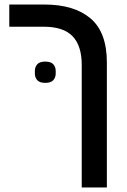

<svg xmlns="http://www.w3.org/2000/svg" viewBox="-20 -628 562 848"><path d="M180 -262Q155 -262 144.5 -274Q134 -286 134 -303V-315Q134 -332 144.5 -344Q155 -356 180 -356Q205 -356 215.5 -344Q226 -332 226 -315V-303Q226 -286 215.5 -274Q205 -262 180 -262ZM341 -341Q341 -426 300.5 -468Q260 -510 173 -510H21V-608H176Q307 -608 379.5 -547Q452 -486 452 -352V200H341Z"/></svg>

Font: IBM Plex Sans Hebrew Medm
Style: Regular
Weight: 500
Designer: Mike Abbink, Paul van der Laan, Pieter van Rosmalen, Yanek Iontef
Foundry: Bold Monday
Version: Version 1.3